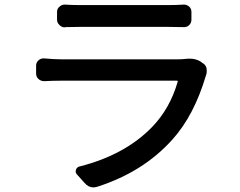

<svg xmlns="http://www.w3.org/2000/svg" viewBox="-20 -771 1040 833"><path d="M785.2 -515.6Q793.9 -516.6 801.8 -516.6Q829.1 -516.6 848.6 -504.9L859.4 -497.1Q872.1 -490.2 876 -475.6Q877 -468.8 877 -462.9Q877 -455.1 875 -447.3Q874 -446.3 874 -445.3Q822.3 -269.5 726.6 -164.1Q600.6 -24.4 402.3 39.1Q392.6 42 384.8 42Q363.3 42 346.7 22.5L313.5 -14.6Q305.7 -23.4 309.6 -34.7Q313.5 -45.9 325.2 -48.8Q522.5 -98.6 640.6 -220.7Q717.8 -300.8 751 -417Q752 -420.9 748 -420.9H243.2Q209 -420.9 171.9 -418.9Q157.2 -418.9 147 -428.2Q136.7 -437.5 136.7 -452.1V-486.3Q136.7 -500 147 -509.3Q157.2 -518.6 171.9 -517.6Q214.8 -513.7 243.2 -513.7H754.9Q770.5 -513.7 785.2 -515.6ZM262.7 -653.3Q261.7 -652.3 260.7 -652.3Q248 -652.3 238.3 -662.1Q227.5 -671.9 227.5 -685.5V-719.7Q227.5 -733.4 238.3 -742.2Q248 -751 259.8 -751Q261.7 -751 262.7 -751Q293.9 -749 323.2 -749H712.9Q743.2 -749 776.4 -751Q777.3 -751 778.3 -751Q791 -751 800.8 -742.2Q810.5 -733.4 810.5 -719.7V-685.5Q810.5 -671.9 800.8 -662.1Q791 -652.3 776.4 -653.3Q746.1 -654.3 711.9 -654.3H323.2Q293 -654.3 262.7 -653.3Z"/></svg>

Font: Gen Jyuu GothicL Medium
Style: Regular
Weight: 500
Designer: [Source Han Sans]
Ryoko NISHIZUKA  (kana & ideographs); Paul D. Hunt (Latin, Greek & Cyrillic); Wenlong ZHANG  (bopomofo
Version: Version 1.002.20150607